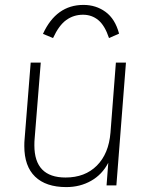

<svg xmlns="http://www.w3.org/2000/svg" viewBox="-20 -755 601 782"><path d="M493 -500 454 0H414L421 -92Q396 -44 351 -18.5Q306 7 250 7Q167 7 123 -35.5Q79 -78 79 -160Q79 -177 80 -186L105 -500H146L121 -189Q120 -180 120 -163Q120 -32 247 -32Q326 -32 374.5 -80.5Q423 -129 430 -215L452 -500ZM465 -618 424 -600Q407 -651 380.5 -673Q354 -695 318 -695Q280 -695 250 -673.5Q220 -652 196 -600L155 -617Q209 -735 320 -735Q371 -735 410 -706.5Q449 -678 465 -618Z"/></svg>

Font: Muli ExtraLight
Style: Italic
Weight: 275
Italic angle: -4.541°
Designer: Vernon Adams
Foundry: Vernon Adams
Version: Version 2.001